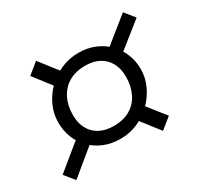

<svg xmlns="http://www.w3.org/2000/svg" viewBox="-125 -777 835 807"><g transform="rotate(-30 293.0 -374.0)"><path d="M32 -116 -7 -164 125 -272 172 -231ZM83 -592 136 -635 223 -523 165 -486ZM283 -234Q330 -234 363 -253.5Q396 -273 413 -308.5Q430 -344 430 -389Q430 -427 415 -455Q400 -483 372 -498.5Q344 -514 304 -514Q257 -514 224 -494.5Q191 -475 173.5 -440Q156 -405 156 -359Q156 -321 171 -293Q186 -265 214.5 -249.5Q243 -234 283 -234ZM281 -173Q237 -173 201 -188Q165 -203 139.5 -229Q114 -255 100.5 -289.5Q87 -324 87 -362Q87 -404 104 -442Q121 -480 151 -510Q181 -540 221 -557.5Q261 -575 306 -575Q350 -575 385.5 -560Q421 -545 446.5 -519Q472 -493 486 -458.5Q500 -424 500 -386Q500 -344 482.5 -306Q465 -268 435 -238Q405 -208 365.5 -190.5Q326 -173 281 -173ZM451 -113 364 -225 421 -261 504 -156ZM593 -581 460 -475 414 -516 554 -629Z"/></g></svg>

Font: Roboto Serif 20pt Light
Style: Italic
Weight: 300
Italic angle: -10°
Version: Version 1.007